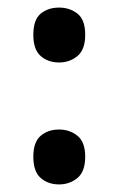

<svg xmlns="http://www.w3.org/2000/svg" viewBox="-20 -568 313 507"><path d="M68 -476Q68 -516 87.5 -532Q107 -548 136 -548Q164 -548 184.5 -532Q205 -516 205 -476Q205 -437 184.5 -420Q164 -403 136 -403Q107 -403 87.5 -420Q68 -437 68 -476ZM68 -154Q68 -193 87.5 -209.5Q107 -226 136 -226Q164 -226 184.5 -209.5Q205 -193 205 -154Q205 -115 184.5 -98Q164 -81 136 -81Q107 -81 87.5 -98Q68 -115 68 -154Z"/></svg>

Font: Noto Sans Telugu UI Medium
Style: Regular
Weight: 500
Designer: Jelle Bosma - Monotype Design Team
Foundry: Monotype Imaging Inc.
Version: Version 2.005; ttfautohint (v1.8.4.7-5d5b)